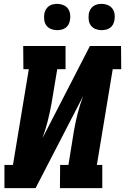

<svg xmlns="http://www.w3.org/2000/svg" viewBox="-20 -973 647 993"><path d="M3 0V-120H47L129 -615H101L100 -735H319V-615H276L247 -441Q239 -395 227.5 -349.5Q216 -304 200 -259L445 -735H606L607 -615H563L481 -120H509V0H290L291 -120H334L362 -294Q370 -340 381.5 -385.5Q393 -431 410 -476L164 0ZM505 -817Q489 -817 474 -823Q459 -829 450 -841Q441 -853 439 -869Q437 -885 439 -901Q441 -913 447 -923.5Q453 -934 462.5 -941Q472 -948 483.5 -950.5Q495 -953 506 -953Q522 -953 537 -947Q552 -941 561 -929Q570 -917 572.5 -901Q575 -885 572 -869Q570 -857 564.5 -846.5Q559 -836 549 -829Q539 -822 527.5 -819.5Q516 -817 505 -817ZM275 -817Q259 -817 244 -823Q229 -829 220 -841Q211 -853 209 -869Q207 -885 209 -901Q211 -913 217 -923.5Q223 -934 232.5 -941Q242 -948 253.5 -950.5Q265 -953 276 -953Q292 -953 307 -947Q322 -941 331 -929Q340 -917 342.5 -901Q345 -885 342 -869Q340 -857 334.5 -846.5Q329 -836 319 -829Q309 -822 297.5 -819.5Q286 -817 275 -817Z"/></svg>

Font: Iosevka Etoile Heavy
Style: Italic
Weight: 900
Italic angle: -9°
Designer: Belleve Invis
Foundry: Belleve Invis
Version: Version 22.1.2; ttfautohint (v1.8.4)